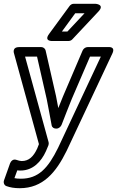

<svg xmlns="http://www.w3.org/2000/svg" viewBox="-26 -764 617 1011"><path d="M65 133C72 134 76 134 82 134C148 134 191 87 216 32L229 1C231 -4 231 -10 230 -15L106 -466H169L220 -242C229 -198 237 -151 246 -104C248 -93 258 -87 268 -87H272C284 -87 294 -97 298 -106C315 -151 335 -200 352 -243L448 -466H505L280 14C227 122 176 177 84 177C70 177 58 176 50 174ZM61 78C42 71 31 86 27 96L-5 186C-9 198 -4 212 8 216C27 223 49 227 78 227C200 227 269 144 325 30L566 -483C583 -520 546 -516 546 -516H435C425 -516 414 -509 409 -498L306 -257C298 -236 290 -217 281 -195C277 -215 273 -237 269 -258L214 -499C212 -507 203 -516 192 -516H75C35 -516 48 -482 48 -482L179 -5L170 18C150 61 126 84 88 84C81 84 69 81 61 78ZM419 -694 329 -598H300L370 -694ZM492 -703C528 -741 477 -744 477 -744H362C353 -744 345 -739 340 -732L233 -586C203 -546 249 -548 249 -548H334C341 -548 350 -551 355 -557Z"/></svg>

Font: Falling Sky
Style: OuObl
Weight: 400
Designer: Paul D. Hunt
Foundry: Adobe Systems Incorporated
Version: Version 1.02